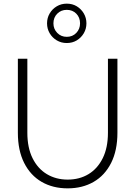

<svg xmlns="http://www.w3.org/2000/svg" viewBox="-20 -1022 742 1053"><path d="M351 11Q270 11 208.5 -24.5Q147 -60 112.5 -128.5Q78 -197 78 -294V-700H130V-294Q130 -212 158.5 -154.5Q187 -97 237 -67Q287 -37 351 -37Q416 -37 465.5 -67Q515 -97 543.5 -154.5Q572 -212 572 -294V-700H624V-294Q624 -197 589.5 -128.5Q555 -60 493.5 -24.5Q432 11 351 11ZM346 -786Q316 -786 291.5 -800.5Q267 -815 252.5 -839.5Q238 -864 238 -894Q238 -924 252.5 -948.5Q267 -973 291.5 -987.5Q316 -1002 346 -1002Q377 -1002 401 -987.5Q425 -973 439.5 -948.5Q454 -924 454 -894Q454 -864 439.5 -839.5Q425 -815 401 -800.5Q377 -786 346 -786ZM346 -820Q378 -820 398.5 -841.5Q419 -863 419 -894Q419 -926 398.5 -947Q378 -968 346 -968Q315 -968 294 -947Q273 -926 273 -894Q273 -863 294 -841.5Q315 -820 346 -820Z"/></svg>

Font: Red Hat Text VF
Style: Regular
Weight: 300
Designer: Pentagram, MCKL
Foundry: Pentagram, MCKL
Version: Version 1.023